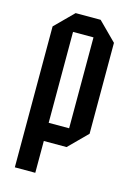

<svg xmlns="http://www.w3.org/2000/svg" viewBox="-109 -618 568 816"><g transform="rotate(15 175.0 -210.0)"><path d="M40 140V-480L120 -560H230L310 -480V-80L230 0H130V140ZM220 -480H130V-80H220Z"/></g></svg>

Font: Tektur Condensed
Style: Regular
Weight: 400
Width: 3
Designer: Adam Jagosz
Foundry: Adam Jagosz
Version: Version 1.005;gftools[0.9.30]